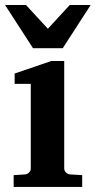

<svg xmlns="http://www.w3.org/2000/svg" viewBox="-22 -742 380 762"><path d="M304.2 0H32.2V-46.9L78.1 -49.8Q86.9 -50.8 93.5 -57.4Q100.1 -64 100.1 -73.2V-409.2H36.1V-450.2L182.1 -500H232.9V-73.2Q232.9 -64 240 -57.4Q247.1 -50.8 255.9 -49.8L304.2 -46.9ZM337.9 -722.2 227.1 -550.8H108.9L-2 -722.2H81.1L168 -627.9L254.9 -722.2Z"/></svg>

Font: Charis
Style: Bold
Weight: 700
Designer: Walt Agee, Miriam Martin, Annie Olsen, Victor Gaultney, Lorna Priest, Alan Ward, Bob Hallissy, Martin Hosken, Sharon Cor
Foundry: SIL Global
Version: Version 7.000